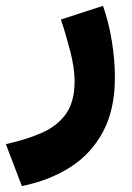

<svg xmlns="http://www.w3.org/2000/svg" viewBox="-50 -357 442 644"><path d="M23.4 267.1 -30.3 126.5Q38.6 111.3 90.6 88.4Q142.6 65.4 171.4 24.7Q200.2 -16.1 200.2 -84Q200.2 -128.9 185.3 -186.3Q170.4 -243.7 154.3 -291.5L295.4 -337.4Q314.9 -282.7 325.2 -219Q335.4 -155.3 335.4 -96.7Q335.4 9.8 295.9 84.2Q256.3 158.7 186 203.6Q115.7 248.5 23.4 267.1Z"/></svg>

Font: Vazirmatn RD UI FD Black
Style: Regular
Weight: 900
Designer: Saber Rastikerdar
Foundry: Saber Rastikerdar
Version: Version 33.003